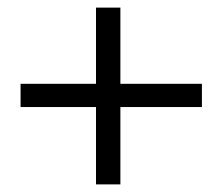

<svg xmlns="http://www.w3.org/2000/svg" viewBox="-20 -522 568 504"><path d="M232 -241H34V-302H232V-502H296V-302H510V-241H296V-38H232Z"/></svg>

Font: Minipax
Style: Bold
Weight: 500
Designer: Raphaël Ronot, Igor Stepanchenko (Cyrillic)
Foundry: steppetype
Version: Version 1.002